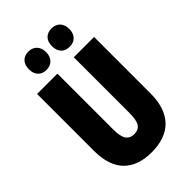

<svg xmlns="http://www.w3.org/2000/svg" viewBox="-274 -1027 1136 1136"><g transform="rotate(-45 294.0 -459.0)"><path d="M533 -242Q533 -118 471 -54Q409 10 292 10Q178 10 117 -52Q56 -114 56 -238V-714H226V-246Q226 -188 243 -163.5Q260 -139 294 -139Q330 -139 346.5 -163Q363 -187 363 -247V-714H533ZM125 -851Q125 -888 144.5 -908Q164 -928 196 -928Q230 -928 249.5 -907Q269 -886 269 -851Q269 -817 249.5 -796Q230 -775 196 -775Q164 -775 144.5 -795Q125 -815 125 -851ZM318 -851Q318 -888 337.5 -908Q357 -928 390 -928Q425 -928 444 -907Q463 -886 463 -851Q463 -817 444 -796Q425 -775 390 -775Q356 -775 337 -795.5Q318 -816 318 -851Z"/></g></svg>

Font: Noto Sans Sinhala ExtraCondensed Black
Style: Regular
Weight: 900
Width: 2
Designer: Jelle Bosma - Monotype Design Team
Foundry: Monotype Imaging Inc.
Version: Version 2.006; ttfautohint (v1.8.4.7-5d5b)